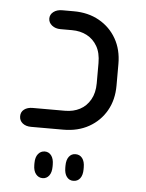

<svg xmlns="http://www.w3.org/2000/svg" viewBox="-45 -419 468 617"><g transform="rotate(5 189.5 -110.5)"><path d="M168 0H64Q47 0 36.5 -8.5Q26 -17 26 -31Q26 -45 36.5 -53Q47 -61 64 -61H168Q195 -61 216 -72Q237 -83 249.5 -105Q262 -127 262 -158V-223Q262 -256 249.5 -277.5Q237 -299 216 -310Q195 -321 168 -321H131Q114 -321 103 -330Q92 -339 92 -352Q92 -365 103 -373.5Q114 -382 131 -382H168Q215 -382 250.5 -362Q286 -342 306 -307Q326 -272 326 -226V-156Q326 -110 306 -75Q286 -40 250.5 -20Q215 0 168 0ZM115 161Q102 161 93.5 150.5Q85 140 85 121V115Q85 96 93.5 85.5Q102 75 115 75Q128 75 136 85.5Q144 96 144 115V121Q144 140 136 150.5Q128 161 115 161ZM214 161Q201 161 193 150.5Q185 140 185 121V115Q185 96 193 85.5Q201 75 214 75Q228 75 236 85.5Q244 96 244 115V121Q244 140 236 150.5Q228 161 214 161Z"/></g></svg>

Font: Beiruti
Style: Regular
Weight: 400
Designer: Arlette Boutros
Foundry: Boutros
Version: Version 1.41